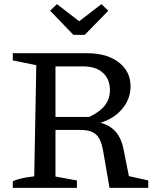

<svg xmlns="http://www.w3.org/2000/svg" viewBox="-20 -911 753 931"><path d="M605 -57 699 -36V0H511L480 -180Q470 -237 445.5 -259Q421 -281 369 -281H204V-344H413Q465 -369 489 -400.5Q513 -432 513 -474Q513 -528 478.5 -558.5Q444 -589 384 -589H249V-55L353 -36V0H42V-32Q58 -40 84 -46Q110 -52 146 -56L156 -595L42 -618V-653H403Q498 -653 555.5 -609Q613 -565 613 -492Q613 -431 572.5 -383Q532 -335 467 -316Q515 -303 542.5 -270.5Q570 -238 581 -178ZM336 -742 223 -859 256 -891 364 -808 472 -891 505 -859 391 -742Z"/></svg>

Font: Piazzolla 24pt Medium
Style: Regular
Weight: 500
Designer: Juan Pablo del Peral
Foundry: Huerta Tipografica
Version: Version 2.005